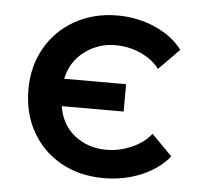

<svg xmlns="http://www.w3.org/2000/svg" viewBox="-42 -526 622 587"><g transform="rotate(5 268.5 -232.5)"><path d="M434 -131 497 -67Q464 -27 411 -5Q358 17 297 17Q222 17 165 -15Q108 -47 76 -103.5Q44 -160 44 -233Q44 -305 76.5 -361.5Q109 -418 166.5 -450Q224 -482 297 -482Q357 -482 411 -458.5Q465 -435 496 -394L433 -330Q412 -358 375.5 -374.5Q339 -391 297 -391Q245 -391 203 -359.5Q161 -328 150 -275H340V-191H150Q159 -134 200 -102Q241 -70 297 -70Q337 -70 374.5 -86.5Q412 -103 434 -131Z"/></g></svg>

Font: Kreadon Light
Style: Bold
Weight: 600
Designer: Reiya WATANABE
Foundry: StudioGnu
Version: Version 1.003; ttfautohint (v1.8.4.7-5d5b);gftools[0.9.32]